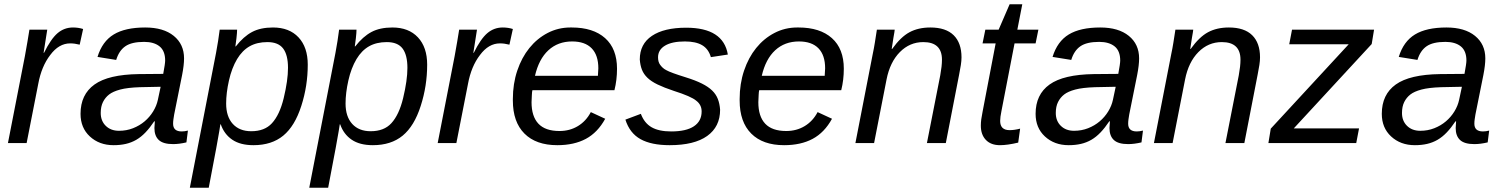

<svg xmlns="http://www.w3.org/2000/svg" viewBox="-20 -666 6988 894"><path d="M351 -458Q328 -464 307 -464Q254 -464 214 -410Q173 -357 158 -275L104 0H17L96 -405L108 -473L117 -528H200L183 -420H185Q217 -485 248 -511.5Q279 -538 320 -538Q345 -538 367 -531Z M786 5Q740 5 719.5 -14Q699 -33 699 -70L701 -101H698Q678 -71 657.5 -49.5Q637 -28 614.5 -15Q592 -2 566 4Q540 10 509 10Q442 10 398 -31Q355 -71 355 -136Q355 -226 420 -272.5Q485 -319 626 -321L740 -322Q749 -370 749 -384Q749 -429 723 -450Q697 -471 651 -471Q593 -471 563.5 -450.5Q534 -430 521 -387L434 -401Q456 -473 509.5 -505.5Q563 -538 656 -538Q741 -538 789 -499Q837 -460 837 -394Q837 -363 828 -317L791 -133Q789 -121 787.5 -110.5Q786 -100 786 -90Q786 -54 826 -54Q840 -54 855 -58L848 -3Q814 5 786 5ZM728 -262 631 -260Q573 -258 539.5 -249Q506 -240 488 -226Q470 -212 459.5 -191Q449 -170 449 -140Q449 -103 472.5 -80Q496 -57 534 -57Q569 -57 599.5 -69Q630 -81 653.5 -101Q677 -121 693 -147Q709 -173 715 -201Z M1160 10Q1099 10 1061.5 -15.5Q1024 -41 1008 -87H1006Q1006 -85 1004.5 -77Q1003 -69 1001 -55Q999 -42 987 23.5Q975 89 952 208H864L986 -420Q991 -448 995.5 -475Q1000 -502 1003 -528H1084Q1084 -515 1081 -488L1076 -450H1078Q1114 -496 1153.5 -517Q1193 -538 1251 -538Q1327 -538 1370 -492Q1413 -446 1413 -365Q1413 -266 1383 -173Q1353 -79 1299 -34.5Q1245 10 1160 10ZM1225 -470Q1177 -470 1142.5 -450.5Q1108 -431 1084 -391Q1059 -349 1046 -291Q1033 -233 1033 -184Q1033 -123 1064 -89Q1095 -55 1150 -55Q1212 -55 1246 -92Q1282 -131 1301 -209Q1321 -292 1321 -350Q1321 -410 1298.5 -440Q1276 -470 1225 -470Z M1716 10Q1655 10 1617.5 -15.5Q1580 -41 1564 -87H1562Q1562 -85 1560.5 -77Q1559 -69 1557 -55Q1555 -42 1543 23.5Q1531 89 1508 208H1420L1542 -420Q1547 -448 1551.5 -475Q1556 -502 1559 -528H1640Q1640 -515 1637 -488L1632 -450H1634Q1670 -496 1709.5 -517Q1749 -538 1807 -538Q1883 -538 1926 -492Q1969 -446 1969 -365Q1969 -266 1939 -173Q1909 -79 1855 -34.5Q1801 10 1716 10ZM1781 -470Q1733 -470 1698.5 -450.5Q1664 -431 1640 -391Q1615 -349 1602 -291Q1589 -233 1589 -184Q1589 -123 1620 -89Q1651 -55 1706 -55Q1768 -55 1802 -92Q1838 -131 1857 -209Q1877 -292 1877 -350Q1877 -410 1854.5 -440Q1832 -470 1781 -470Z M2352 -458Q2329 -464 2308 -464Q2255 -464 2215 -410Q2174 -357 2159 -275L2105 0H2018L2097 -405L2109 -473L2118 -528H2201L2184 -420H2186Q2218 -485 2249 -511.5Q2280 -538 2321 -538Q2346 -538 2368 -531Z M2459 -246Q2457 -238 2456.5 -224Q2456 -210 2455 -190Q2455 -124 2487 -90Q2519 -56 2585 -56Q2633 -56 2671 -79Q2709 -102 2731 -144L2798 -113Q2763 -49 2708 -19.5Q2653 10 2575 10Q2476 10 2422 -44Q2368 -98 2368 -198V-205Q2368 -276 2388.5 -337Q2409 -398 2445 -442.5Q2481 -487 2530 -512.5Q2579 -538 2636 -538H2642Q2742 -538 2797.5 -488.5Q2853 -439 2853 -346Q2853 -294 2841 -246ZM2764 -313 2766 -348Q2766 -409 2735 -441Q2704 -473 2644 -473Q2578 -473 2533.5 -432Q2489 -391 2471 -313Z M3333 -155Q3333 -76 3273 -33Q3213 10 3098 10Q3013 10 2962.5 -18Q2912 -46 2892 -109L2964 -136Q2980 -93 3014 -73.5Q3048 -54 3105 -54Q3175 -54 3211 -78Q3247 -102 3247 -147Q3247 -178 3222 -197Q3199 -217 3117 -243Q3072 -258 3042 -272.5Q3012 -287 2994.5 -304Q2977 -321 2969 -341.5Q2961 -362 2959 -389Q2959 -461 3015.5 -499Q3072 -537 3175 -537Q3348 -537 3369 -412L3290 -400Q3279 -438 3249.5 -455.5Q3220 -473 3169 -473Q3109 -473 3076.5 -453.5Q3044 -434 3044 -399Q3044 -377 3054 -364Q3059 -357 3066 -350.5Q3073 -344 3083 -339Q3102 -328 3173 -306Q3218 -292 3248 -277Q3278 -262 3296 -244.5Q3314 -227 3322.5 -205Q3331 -183 3333 -155Z M3515 -246Q3513 -238 3512.5 -224Q3512 -210 3511 -190Q3511 -124 3543 -90Q3575 -56 3641 -56Q3689 -56 3727 -79Q3765 -102 3787 -144L3854 -113Q3819 -49 3764 -19.5Q3709 10 3631 10Q3532 10 3478 -44Q3424 -98 3424 -198V-205Q3424 -276 3444.5 -337Q3465 -398 3501 -442.5Q3537 -487 3586 -512.5Q3635 -538 3692 -538H3698Q3798 -538 3853.5 -488.5Q3909 -439 3909 -346Q3909 -294 3897 -246ZM3820 -313 3822 -348Q3822 -409 3791 -441Q3760 -473 3700 -473Q3634 -473 3589.5 -432Q3545 -391 3527 -313Z M4296 0 4358 -315Q4362 -337 4364 -355Q4366 -373 4366 -388Q4366 -470 4279 -470Q4216 -470 4170 -423.5Q4124 -377 4108 -296L4050 0H3963L4044 -416Q4049 -439 4053.5 -467Q4058 -495 4063 -528H4146Q4146 -523 4140 -490L4132 -438H4134Q4174 -494 4215 -516Q4256 -538 4312 -538Q4384 -538 4420.5 -502Q4457 -466 4457 -399Q4457 -383 4454 -363.5Q4451 -344 4446 -319L4384 0Z M4636 10Q4594 10 4570.5 -14.5Q4547 -39 4547 -81Q4547 -95 4549 -110.5Q4551 -126 4555 -145L4616 -464H4555L4568 -528H4630L4681 -646H4740L4717 -528H4815L4802 -464H4704L4643 -149Q4637 -120 4637 -103Q4637 -60 4681 -60Q4703 -60 4730 -67L4721 -2Q4671 10 4636 10Z M5233 5Q5187 5 5166.5 -14Q5146 -33 5146 -70L5148 -101H5145Q5125 -71 5104.5 -49.5Q5084 -28 5061.5 -15Q5039 -2 5013 4Q4987 10 4956 10Q4889 10 4845 -31Q4802 -71 4802 -136Q4802 -226 4867 -272.5Q4932 -319 5073 -321L5187 -322Q5196 -370 5196 -384Q5196 -429 5170 -450Q5144 -471 5098 -471Q5040 -471 5010.5 -450.5Q4981 -430 4968 -387L4881 -401Q4903 -473 4956.5 -505.5Q5010 -538 5103 -538Q5188 -538 5236 -499Q5284 -460 5284 -394Q5284 -363 5275 -317L5238 -133Q5236 -121 5234.5 -110.5Q5233 -100 5233 -90Q5233 -54 5273 -54Q5287 -54 5302 -58L5295 -3Q5261 5 5233 5ZM5175 -262 5078 -260Q5020 -258 4986.5 -249Q4953 -240 4935 -226Q4917 -212 4906.5 -191Q4896 -170 4896 -140Q4896 -103 4919.5 -80Q4943 -57 4981 -57Q5016 -57 5046.5 -69Q5077 -81 5100.5 -101Q5124 -121 5140 -147Q5156 -173 5162 -201Z M5686 0 5748 -315Q5752 -337 5754 -355Q5756 -373 5756 -388Q5756 -470 5669 -470Q5606 -470 5560 -423.5Q5514 -377 5498 -296L5440 0H5353L5434 -416Q5439 -439 5443.5 -467Q5448 -495 5453 -528H5536Q5536 -523 5530 -490L5522 -438H5524Q5564 -494 5605 -516Q5646 -538 5702 -538Q5774 -538 5810.5 -502Q5847 -466 5847 -399Q5847 -383 5844 -363.5Q5841 -344 5836 -319L5774 0Z M5886 0 5897 -67 6260 -460H5983L5996 -528H6378L6367 -461L6004 -68H6308L6295 0Z M6845 5Q6799 5 6778.5 -14Q6758 -33 6758 -70L6760 -101H6757Q6737 -71 6716.5 -49.5Q6696 -28 6673.5 -15Q6651 -2 6625 4Q6599 10 6568 10Q6501 10 6457 -31Q6414 -71 6414 -136Q6414 -226 6479 -272.5Q6544 -319 6685 -321L6799 -322Q6808 -370 6808 -384Q6808 -429 6782 -450Q6756 -471 6710 -471Q6652 -471 6622.5 -450.5Q6593 -430 6580 -387L6493 -401Q6515 -473 6568.5 -505.5Q6622 -538 6715 -538Q6800 -538 6848 -499Q6896 -460 6896 -394Q6896 -363 6887 -317L6850 -133Q6848 -121 6846.5 -110.5Q6845 -100 6845 -90Q6845 -54 6885 -54Q6899 -54 6914 -58L6907 -3Q6873 5 6845 5ZM6787 -262 6690 -260Q6632 -258 6598.5 -249Q6565 -240 6547 -226Q6529 -212 6518.5 -191Q6508 -170 6508 -140Q6508 -103 6531.5 -80Q6555 -57 6593 -57Q6628 -57 6658.5 -69Q6689 -81 6712.5 -101Q6736 -121 6752 -147Q6768 -173 6774 -201Z"/></svg>

Font: Libra Sans Modern
Style: Italic
Weight: 400
Italic angle: -12°
Foundry: Stefan Peev, Context Ltd
Version: Version 1.000